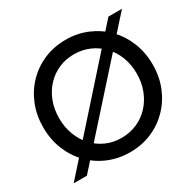

<svg xmlns="http://www.w3.org/2000/svg" viewBox="-158 -904 1109 1088"><g transform="rotate(-30 396.5 -360.5)"><path d="M397.5 7.8Q321.3 7.8 255.9 -19.8Q190.4 -47.4 141.8 -97.2Q93.3 -147 66.2 -214.1Q39.1 -281.2 39.1 -360.4Q39.1 -438.5 65.9 -505.4Q92.8 -572.3 141.1 -622.1Q189.5 -671.9 254.6 -699.7Q319.8 -727.5 396 -727.5Q472.7 -727.5 538.1 -699.7Q603.5 -671.9 652.1 -622.1Q700.7 -572.3 727.8 -505.4Q754.9 -438.5 754.9 -359.4Q754.9 -280.8 727.8 -213.9Q700.7 -147 652.1 -97.2Q603.5 -47.4 538.6 -19.8Q473.6 7.8 397.5 7.8ZM395.5 -86.9Q450.7 -86.9 497.6 -107.7Q544.4 -128.4 578.6 -165.5Q612.8 -202.6 631.8 -252.4Q650.9 -302.2 650.9 -360.4Q650.9 -419.9 631.6 -469.7Q612.3 -519.5 577.4 -556.2Q542.5 -592.8 496.1 -612.8Q449.7 -632.8 395.5 -632.8Q342.3 -632.8 296.4 -612.8Q250.5 -592.8 216.1 -556.2Q181.6 -519.5 162.4 -469.7Q143.1 -419.9 143.1 -360.4Q143.1 -301.8 161.9 -251.7Q180.7 -201.7 214.8 -164.8Q249 -127.9 295.2 -107.4Q341.3 -86.9 395.5 -86.9ZM30.3 0 672.9 -719.7H761.7L116.7 0Z"/></g></svg>

Font: Reddit Sans Medium
Style: Regular
Weight: 500
Designer: Stephen Hutchings
Foundry: Reddit
Version: Version 1.014